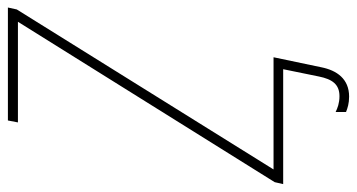

<svg xmlns="http://www.w3.org/2000/svg" viewBox="-266 -520 925 498"><g transform="rotate(-90 197.0 -271.5)"><path d="M195 171C241 171 263 139 271 99L297 -25H6L421 -691L426 -714H133L128 -688H389L-27 -22L-32 0H266L247 93C240 127 227 146 196 146C178 146 165 141 155 136V163C165 167 177 171 195 171Z"/></g></svg>

Font: Noto Sans Condensed Thin
Style: Italic
Weight: 100
Width: 3
Italic angle: -12°
Designer: Monotype Design Team
Foundry: Monotype Imaging Inc.
Version: Version 2.013